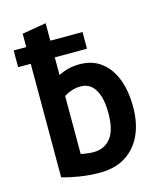

<svg xmlns="http://www.w3.org/2000/svg" viewBox="-117 -861 794 956"><g transform="rotate(-15 280.0 -382.5)"><path d="M280 12Q226 12 173.5 3.5Q121 -5 86 -16V-601H21V-687H86V-756L210 -777V-687H376V-601H210V-510Q236 -523 262.5 -529.5Q289 -536 319 -536Q385 -536 430.5 -501.5Q476 -467 499.5 -405.5Q523 -344 523 -262Q523 -178 494 -116.5Q465 -55 411 -21.5Q357 12 280 12ZM275 -95Q331 -95 363.5 -135.5Q396 -176 396 -265Q396 -316 385 -352Q374 -388 352 -408Q330 -428 296 -428Q271 -428 248 -420Q225 -412 210 -402V-103Q228 -99 245 -97Q262 -95 275 -95Z"/></g></svg>

Font: Ubuntu Sans Mono SemiBold
Style: Regular
Weight: 600
Monospace: yes
Designer: Dalton Maag Ltd
Foundry: Dalton Maag Ltd
Version: Version 1.006